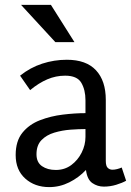

<svg xmlns="http://www.w3.org/2000/svg" viewBox="-20 -753 535 784"><path d="M253 -509Q332 -509 372 -466Q412 -423 412 -345V-96Q412 -75 420 -67.5Q428 -60 439 -60Q448 -60 458 -62.5Q468 -65 477 -69L495 -15Q479 -6 454.5 1.5Q430 9 404 9Q378 9 357 -5.5Q336 -20 331 -59Q302 -28 263 -8.5Q224 11 181 11Q122 11 83 -24Q44 -59 44 -120Q44 -177 71.5 -211Q99 -245 143 -262Q187 -279 236.5 -285Q286 -291 329 -291V-344Q329 -386 312 -415Q295 -444 246 -444Q208 -444 173 -429Q138 -414 103 -385L62 -444Q103 -477 152 -493Q201 -509 253 -509ZM329 -226Q302 -226 268 -223.5Q234 -221 202 -211.5Q170 -202 149.5 -181Q129 -160 129 -123Q129 -90 151.5 -74.5Q174 -59 208 -59Q244 -59 271 -79Q298 -99 313.5 -130Q329 -161 329 -194ZM188 -733 284 -581H206L66 -733Z"/></svg>

Font: Rosario Light Light
Style: Regular
Weight: 300
Version: Version 1.101; ttfautohint (v1.8.1.43-b0c9)